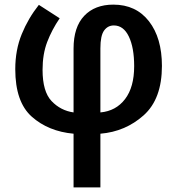

<svg xmlns="http://www.w3.org/2000/svg" viewBox="-20 -570 766 830"><path d="M148 -549Q102 -491 74 -422.5Q46 -354 46 -271Q46 -129 117.5 -65.5Q189 -2 298 8V240H414V8Q522 -1 601 -71.5Q680 -142 680 -285Q680 -406 624 -478Q568 -550 470 -550Q390 -550 344 -501.5Q298 -453 298 -360V-84Q242 -92 203 -133Q164 -174 164 -268Q164 -336 184 -388.5Q204 -441 238 -491ZM472 -460Q514 -460 537 -412Q560 -364 560 -284Q560 -193 520.5 -141.5Q481 -90 414 -84V-361Q414 -416 430 -438Q446 -460 472 -460Z"/></svg>

Font: Noto Sans Display Medium
Style: Regular
Weight: 500
Designer: Monotype Design Team
Foundry: Monotype Imaging Inc.
Version: Version 1.900